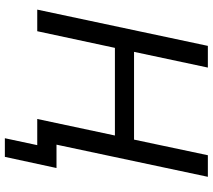

<svg xmlns="http://www.w3.org/2000/svg" viewBox="-63 -687 885 799"><g transform="rotate(90 379.5 -287.5)"><path d="M715.8 -710 582 -80.1H679.2L632.8 134.8H555.2L584 0H475.1L543.9 -323.2H179.2L109.9 0H20L170.9 -710H261.2L195.8 -402.8H561L626 -710Z"/></g></svg>

Font: Rawline Medium
Style: Italic
Weight: 500
Italic angle: -12°
Designer: Matt McInerney, Pablo Impallari, Rodrigo Fuenzalida
Foundry: Matt McInerney, Pablo Impallari, Rodrigo Fuenzalida
Version: Version 4.020;PS 004.020;hotconv 1.0.88;makeotf.lib2.5.64775